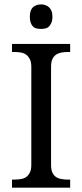

<svg xmlns="http://www.w3.org/2000/svg" viewBox="-20 -863 378 883"><path d="M35.2 0V-37.1H46.9Q61.5 -37.1 76.4 -39.6Q91.3 -42 100.8 -49.1Q110.4 -56.2 117.2 -69.3Q124 -82.5 124 -104.5V-555.2Q124 -578.1 117.2 -591.1Q110.4 -604 100.8 -611.3Q91.3 -618.7 76.4 -621.3Q61.5 -624 46.9 -624H35.2V-661.1H302.7V-624H291Q276.9 -624 262.5 -621.3Q248 -618.7 237.5 -611.3Q227.1 -604 220.9 -591.1Q214.8 -578.1 214.8 -555.2V-104.5Q214.8 -82.5 220.9 -69.3Q227.1 -56.2 237.5 -49.1Q248 -42 262.5 -39.6Q276.9 -37.1 291 -37.1H302.7V0ZM117.2 -785.2Q117.2 -802.7 121.1 -813.2Q125 -823.7 131.6 -829.8Q138.2 -835.9 148.2 -839.4Q158.2 -842.8 169.4 -842.8Q179.2 -842.8 189 -839.4Q198.7 -835.9 205.3 -829.8Q211.9 -823.7 216.6 -813.2Q221.2 -802.7 221.2 -785.2Q221.2 -770 216.6 -759Q211.9 -748 205.3 -741.2Q198.7 -734.4 189 -732.2Q179.2 -730 169.4 -730Q158.2 -730 148.2 -732.2Q138.2 -734.4 131.6 -741.2Q125 -748 121.1 -759Q117.2 -770 117.2 -785.2Z"/></svg>

Font: MUA Office
Style: Regular
Weight: 400
Designer: Khon Soe Zaw Thu
Foundry: Myanmar Unicode
Version: Version 2.10 June 24, 2017